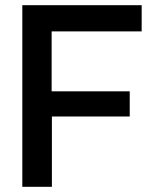

<svg xmlns="http://www.w3.org/2000/svg" viewBox="-20 -720 583 740"><path d="M66 0V-700H526V-599H179V-368H480V-271H180V0Z"/></svg>

Font: Georama ExtraCondensed Thin Medium
Style: Regular
Weight: 500
Version: Version 1.001